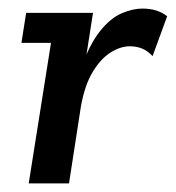

<svg xmlns="http://www.w3.org/2000/svg" viewBox="-20 -428 410 448"><path d="M47 0 99 -328H30L41 -398H197L175 -257L168 -266Q189 -325 213.5 -355.5Q238 -386 264 -397Q290 -408 312 -408Q348 -408 370 -390L336 -297Q325 -309 312 -314.5Q299 -320 283 -320Q261 -320 238 -305.5Q215 -291 196.5 -260.5Q178 -230 169 -181L141 0Z"/></svg>

Font: Rokkitt Medium
Style: Italic
Weight: 500
Italic angle: -9°
Designer: Vernon Adams
Foundry: Vernon Adams
Version: Version 3.103